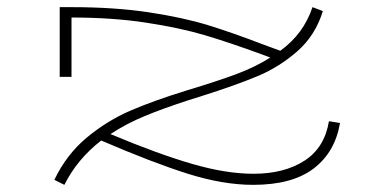

<svg xmlns="http://www.w3.org/2000/svg" viewBox="-20 -504 1050 537"><path d="M931 -160Q917 -78 857 -32.5Q797 13 688 13Q604 13 505.5 -18Q407 -49 263 -111Q196 -59 160 13L132 -1Q166 -72 222.5 -119Q279 -166 343.5 -194Q408 -222 502 -251Q588 -277 640.5 -296.5Q693 -316 736 -343L712 -352Q622 -385 553 -405.5Q484 -426 389.5 -440.5Q295 -455 180 -455V-289H147V-484H180Q301 -484 396.5 -469.5Q492 -455 560.5 -434Q629 -413 715 -380L764 -362Q829 -409 854 -484L883 -473Q862 -405 812 -361Q762 -317 701.5 -291.5Q641 -266 540 -234L508 -224Q437 -201 385 -179.5Q333 -158 289 -129Q420 -74 516 -46Q612 -18 689 -18Q775 -18 831.5 -54.5Q888 -91 900 -165Z"/></svg>

Font: BioRhyme Expanded ExtraLight
Style: Regular
Weight: 275
Width: 7
Designer: Aoife Mooney
Foundry: Aoife Mooney Type
Version: Version 1.001